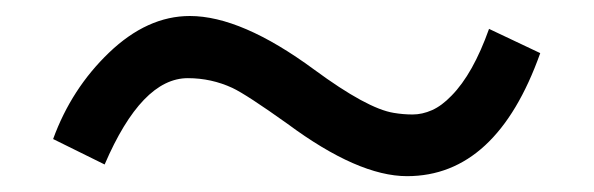

<svg xmlns="http://www.w3.org/2000/svg" viewBox="-20 -438 742 240"><path d="M214.8 -340.3Q157.2 -340.3 110.8 -232.4L46.4 -264.2Q69.3 -327.1 116.2 -372.1Q164.1 -418 217.3 -418Q281.7 -418 372.6 -351.1Q439 -302.2 472.2 -296.9Q483.9 -294.9 495.8 -294.9Q507.8 -294.9 520 -300.3Q532.2 -305.7 544.4 -318.4Q571.3 -345.7 591.3 -401.9L655.3 -371.6Q600.6 -217.8 488.8 -217.8Q427.7 -217.8 339.4 -283.2Q288.1 -319.8 270.5 -328.1Q244.1 -340.3 214.8 -340.3Z"/></svg>

Font: Stoke
Style: Regular
Weight: 400
Designer: Nicole Fally
Foundry: Nicole Fally
Version: Version 1.002